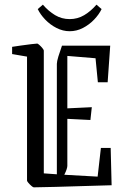

<svg xmlns="http://www.w3.org/2000/svg" viewBox="-20 -795 549 824"><path d="M32 -563V-594Q45 -596 69 -599.5Q93 -603 114.5 -605.5Q136 -608 140 -608Q142 -608 149 -602Q156 -596 162 -588.5Q168 -581 168 -578V-51L224 -47V-521Q224 -531 230.5 -552.5Q237 -574 246 -599H453L442 -442H400L390 -545L269 -555V-330L374 -335L368 -280L269 -285V-83Q269 -78 266 -68.5Q263 -59 256 -45L399 -37L413 -160H455L459 0Q377 2 321 4Q265 6 219.5 7Q174 8 125 9Q122 9 115 3Q108 -3 102 -10Q96 -17 96 -20V-552ZM279 -661Q250 -661 222.5 -675Q195 -689 174 -711Q153 -733 142 -756L164 -775Q188 -747 216.5 -730Q245 -713 279 -713Q313 -713 341.5 -730Q370 -747 394 -775L416 -756Q405 -733 384 -711Q363 -689 336 -675Q309 -661 279 -661Z"/></svg>

Font: Grenze Gotisch Light
Style: Regular
Weight: 300
Designer: Renata Polastri
Foundry: Omnibus-Type
Version: Version 1.001